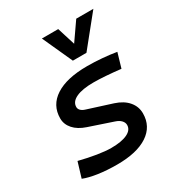

<svg xmlns="http://www.w3.org/2000/svg" viewBox="-185 -897 955 1028"><g transform="rotate(-30 293.0 -383.0)"><path d="M239.7 9.8Q176.3 9.8 123 2Q69.8 -5.9 36.1 -19.5L64.5 -113.3Q121.1 -99.1 171.1 -91.1Q221.2 -83 256.3 -83Q320.3 -83 355.7 -99.9Q391.1 -116.7 391.1 -147.5Q391.1 -162.6 379.2 -175.5Q367.2 -188.5 344.7 -195.8L198.2 -245.1Q149.9 -261.2 124 -290.5Q98.1 -319.8 98.1 -356.4Q98.1 -438 167.2 -482.7Q236.3 -527.3 362.8 -527.3Q407.2 -527.3 453.9 -523.4Q500.5 -519.5 541.5 -512.7L515.1 -422.9Q469.2 -428.2 425.5 -431.4Q381.8 -434.6 348.1 -434.6Q278.8 -434.6 241 -416.7Q203.1 -398.9 203.1 -366.2Q203.1 -354.5 212.4 -345Q221.7 -335.4 239.7 -330.1L388.7 -282.7Q440.4 -266.1 468 -233.6Q495.6 -201.2 495.6 -159.2Q495.6 -78.6 428.7 -34.4Q361.8 9.8 239.7 9.8ZM311.5 -590.8 227.1 -776.4H328.1L365.7 -656.2H356L439.5 -776.4H545.4L395.5 -590.8Z"/></g></svg>

Font: Cascadia Code
Style: Italic
Weight: 400
Italic angle: -10°
Designer: Aaron Bell
Foundry: Saja Typeworks
Version: Version 2407.024